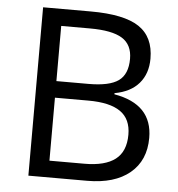

<svg xmlns="http://www.w3.org/2000/svg" viewBox="-52 -763 751 811"><g transform="rotate(5 324.0 -357.0)"><path d="M98.1 -713.9H299.8Q441.9 -713.9 505.4 -671.4Q568.8 -628.9 568.8 -537.1Q568.8 -473.6 533.4 -432.4Q498 -391.1 430.2 -378.9V-374Q592.8 -346.2 592.8 -203.1Q592.8 -107.4 528.1 -53.7Q463.4 0 347.2 0H98.1ZM181.2 -408.2H317.9Q405.8 -408.2 444.3 -435.8Q482.9 -463.4 482.9 -528.8Q482.9 -588.9 439.9 -615.5Q397 -642.1 303.2 -642.1H181.2ZM181.2 -337.9V-70.8H330.1Q416.5 -70.8 460.2 -104.2Q503.9 -137.7 503.9 -209Q503.9 -275.4 459.2 -306.6Q414.6 -337.9 323.2 -337.9Z"/></g></svg>

Font: f08745844
Style: Regular
Weight: 400
Foundry: Ascender Corporation
Version: Version 1.10